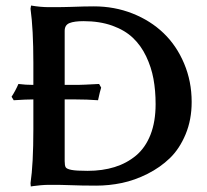

<svg xmlns="http://www.w3.org/2000/svg" viewBox="-20 -671 750 697"><path d="M158.2 -645Q213.9 -645 237.8 -646Q287.6 -647.9 320.8 -647.9Q395.5 -647.9 460.9 -622.1Q526.4 -596.2 573.7 -550.8Q621.1 -505.4 648.4 -440.4Q675.8 -375.5 675.8 -300.8Q675.8 -236.3 653.8 -183.6Q631.8 -130.9 596.7 -96.9Q561.5 -63 515.4 -39.8Q469.2 -16.6 422.6 -6.8Q376 2.9 329.1 2.9Q275.9 2.9 228 1Q209 0 158.2 0Q144 0 127.4 1.5Q110.8 2.9 101.6 4.4L91.8 5.9L90.8 -5.9Q101.1 -75.7 101.1 -202.1V-310.1Q75.2 -310.1 29.8 -307.1L22 -319.8Q36.1 -341.3 46.9 -366.2Q73.2 -362.8 101.1 -362.8V-442.9Q101.1 -565.4 90.8 -639.2L92.8 -650.9Q127.4 -645 158.2 -645ZM297.9 -50.8Q352.1 -50.8 396 -64.5Q439.9 -78.1 473.9 -106.4Q507.8 -134.8 526.4 -182.1Q544.9 -229.5 544.9 -293Q544.9 -342.3 537.1 -384.8Q529.3 -427.2 510.5 -466.6Q491.7 -505.9 462.4 -533.7Q433.1 -561.5 387.5 -577.9Q341.8 -594.2 283.2 -594.2Q249.5 -594.2 232.2 -587.2Q214.8 -580.1 214.8 -559.1V-362.8H262.2Q276.4 -362.8 339.8 -366.2L347.2 -353Q342.8 -339.4 335.9 -307.1Q296.4 -310.1 252.9 -310.1H214.8V-85.9Q214.8 -69.8 218.5 -63.7Q222.2 -57.6 239.5 -54.2Q256.8 -50.8 297.9 -50.8Z"/></svg>

Font: Linear Smooth
Style: Bold
Weight: 700
Designer: Philipp H. Poll, Flanker
Foundry: Philipp H. Poll, reworked by Flanker
Version: Version 1.061 | FøM Fix